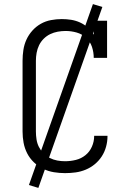

<svg xmlns="http://www.w3.org/2000/svg" viewBox="-20 -836 640 936"><path d="M297 8Q270 8 242.5 3.5Q215 -1 190.5 -13Q166 -25 145.5 -44.5Q125 -64 112.5 -88.5Q100 -113 95 -140Q90 -167 90 -195V-540Q90 -566 94 -592.5Q98 -619 109 -643Q120 -667 138 -687Q156 -707 179 -720Q202 -733 228.5 -738Q255 -743 281 -743Q304 -743 326.5 -739.5Q349 -736 370 -726.5Q391 -717 408 -701.5Q425 -686 437 -667V-735H502V-554H437Q437 -581 428.5 -607Q420 -633 400 -651.5Q380 -670 353.5 -677.5Q327 -685 300 -685Q281 -685 261.5 -681.5Q242 -678 224.5 -669.5Q207 -661 193 -647Q179 -633 170.5 -615.5Q162 -598 158.5 -578.5Q155 -559 155 -540V-195Q155 -176 158 -156.5Q161 -137 169.5 -120Q178 -103 191.5 -89Q205 -75 222.5 -66Q240 -57 259 -53.5Q278 -50 297 -50Q324 -50 350 -56.5Q376 -63 396.5 -79.5Q417 -96 428 -121Q439 -146 439 -172Q439 -173 439 -173.5Q439 -174 439 -174H504Q504 -173 504 -172.5Q504 -172 504 -171Q504 -146 497 -120.5Q490 -95 476 -73.5Q462 -52 442 -35.5Q422 -19 398 -9Q374 1 348.5 4.5Q323 8 297 8ZM167 80 121 66 433 -816 479 -802Z"/></svg>

Font: Iosevka Curly Slab LtEx
Style: Regular
Weight: 300
Width: 7
Monospace: yes
Designer: Belleve Invis
Foundry: Belleve Invis
Version: Version 11.1.0; ttfautohint (v1.8.3)